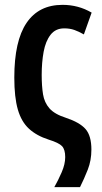

<svg xmlns="http://www.w3.org/2000/svg" viewBox="-20 -573 419 792"><path d="M204 199Q220 171 234.5 137.5Q249 104 249 75Q249 44 236 30Q223 16 181 3Q131 -13 99.5 -42Q68 -71 53.5 -121.5Q39 -172 39 -253Q39 -404 89.5 -478.5Q140 -553 238 -553Q303 -553 358 -521L326 -431Q305 -443 286.5 -449.5Q268 -456 245 -456Q209 -456 188.5 -429.5Q168 -403 160 -359.5Q152 -316 152 -264Q152 -218 157.5 -184Q163 -150 184 -126Q205 -102 252 -87Q309 -68 333 -40.5Q357 -13 357 44Q357 89 342 127Q327 165 310 199Z"/></svg>

Font: Noto Sans ExtraCondensed SemiBold
Style: Regular
Weight: 600
Width: 2
Designer: Monotype Design Team
Foundry: Monotype Imaging Inc.
Version: Version 2.013; ttfautohint (v1.8.4.7-5d5b)